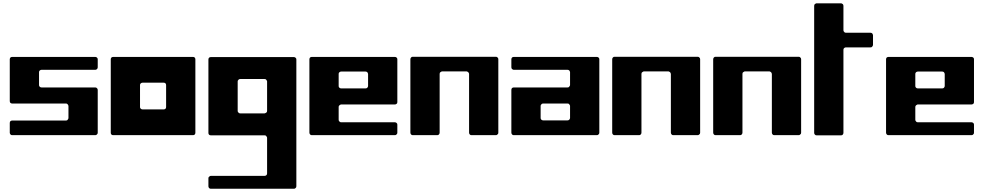

<svg xmlns="http://www.w3.org/2000/svg" viewBox="-20 -830 6041 1179"><path d="M580.1 -417Q580.1 -413.1 579.1 -411.1Q578.1 -408.2 575.2 -406.2Q573.2 -403.3 570.3 -402.3Q568.4 -401.4 565.4 -401.4Q482.4 -401.4 400.4 -401.4Q317.4 -401.4 235.4 -401.4Q231.4 -401.4 229.5 -400.4Q226.6 -399.4 224.6 -397.5Q222.7 -394.5 220.7 -392.6Q219.7 -389.6 219.7 -386.7Q219.7 -367.2 219.7 -347.7Q219.7 -327.1 219.7 -307.6Q219.7 -304.7 220.7 -301.8Q222.7 -299.8 224.6 -296.9Q226.6 -294.9 229.5 -293.9Q231.4 -293 235.4 -293Q317.4 -293 400.4 -293Q482.4 -293 565.4 -293Q568.4 -293 570.3 -292Q573.2 -291 575.2 -288.1Q578.1 -286.1 579.1 -283.2Q580.1 -281.2 580.1 -277.3Q580.1 -211.9 580.1 -146.5Q580.1 -81.1 580.1 -14.6Q580.1 -11.7 579.1 -9.8Q578.1 -6.8 575.2 -4.9Q573.2 -2 570.3 -1Q568.4 0 565.4 0Q437.5 0 309.6 0Q182.6 0 54.7 0Q51.8 0 48.8 -1Q46.9 -2 43.9 -4.9Q42 -6.8 41 -9.8Q40 -11.7 40 -14.6Q40 -30.3 40 -44.9Q40 -60.5 40 -75.2Q40 -78.1 41 -81.1Q42 -83 43.9 -85.9Q46.9 -87.9 48.8 -88.9Q51.8 -89.8 54.7 -89.8Q137.7 -89.8 219.7 -89.8Q302.7 -89.8 384.8 -89.8Q387.7 -89.8 390.6 -90.8Q393.6 -91.8 395.5 -94.7Q397.5 -96.7 398.4 -99.6Q400.4 -101.6 400.4 -105.5Q400.4 -124 400.4 -141.6Q400.4 -160.2 400.4 -178.7Q400.4 -181.6 398.4 -184.6Q397.5 -187.5 395.5 -189.5Q393.6 -191.4 390.6 -193.4Q387.7 -194.3 384.8 -194.3Q302.7 -194.3 219.7 -194.3Q137.7 -194.3 54.7 -194.3Q51.8 -194.3 48.8 -195.3Q46.9 -196.3 43.9 -198.2Q42 -200.2 41 -203.1Q40 -206.1 40 -209Q40 -273.4 40 -336.9Q40 -401.4 40 -465.8Q40 -468.8 41 -471.7Q42 -473.6 43.9 -476.6Q46.9 -478.5 48.8 -479.5Q51.8 -480.5 54.7 -480.5Q182.6 -480.5 309.6 -480.5Q437.5 -480.5 565.4 -480.5Q568.4 -480.5 570.3 -479.5Q573.2 -478.5 575.2 -476.6Q578.1 -473.6 579.1 -471.7Q580.1 -468.8 580.1 -465.8Q580.1 -453.1 580.1 -441.4Q580.1 -428.7 580.1 -417Z M660.2 -465.8Q660.2 -468.8 661.1 -471.7Q662.1 -473.6 664.1 -476.6Q667 -478.5 668.9 -479.5Q671.9 -480.5 674.8 -480.5Q797.9 -480.5 919.9 -480.5Q1042 -480.5 1165 -480.5Q1168 -480.5 1170.9 -479.5Q1172.9 -478.5 1175.8 -476.6Q1177.7 -474.6 1178.7 -471.7Q1179.7 -468.8 1179.7 -465.8Q1179.7 -352.5 1179.7 -240.2Q1179.7 -127.9 1179.7 -14.6Q1179.7 -11.7 1178.7 -8.8Q1177.7 -6.8 1175.8 -3.9Q1173.8 -2 1170.9 -1Q1168 0 1165 0Q1043 0 919.9 0Q797.9 0 674.8 0Q671.9 0 668.9 -1Q667 -2 664.1 -3.9Q662.1 -6.8 661.1 -8.8Q660.2 -11.7 660.2 -14.6Q660.2 -127.9 660.2 -240.2Q660.2 -352.5 660.2 -465.8ZM839.8 -172.9Q839.8 -169.9 840.8 -167Q842.8 -165 844.7 -162.1Q846.7 -160.2 849.6 -159.2Q851.6 -158.2 855.5 -158.2Q887.7 -158.2 919.9 -158.2Q952.1 -158.2 985.4 -158.2Q988.3 -158.2 991.2 -159.2Q993.2 -160.2 996.1 -162.1Q998 -165 999 -167Q1000 -169.9 1000 -172.9Q1000 -207 1000 -240.2Q1000 -273.4 1000 -307.6Q1000 -310.5 999 -313.5Q998 -315.4 996.1 -318.4Q993.2 -320.3 991.2 -321.3Q988.3 -322.3 985.4 -322.3Q952.1 -322.3 919.9 -322.3Q887.7 -322.3 855.5 -322.3Q851.6 -322.3 849.6 -321.3Q846.7 -320.3 844.7 -318.4Q842.8 -315.4 840.8 -313.5Q839.8 -310.5 839.8 -307.6Q839.8 -273.4 839.8 -240.2Q839.8 -207 839.8 -172.9Z M1259.8 -464.8Q1259.8 -467.8 1260.7 -470.7Q1261.7 -472.7 1263.7 -475.6Q1266.6 -477.5 1268.6 -478.5Q1271.5 -479.5 1274.4 -479.5Q1402.3 -479.5 1529.3 -479.5Q1657.2 -479.5 1785.2 -479.5Q1788.1 -479.5 1790 -478.5Q1793 -477.5 1794.9 -475.6Q1797.9 -472.7 1798.8 -470.7Q1799.8 -467.8 1799.8 -464.8Q1799.8 -269.5 1799.8 -75.2Q1799.8 119.1 1799.8 313.5Q1799.8 317.4 1798.8 319.3Q1797.9 322.3 1794.9 324.2Q1793 327.1 1790 328.1Q1788.1 329.1 1785.2 329.1Q1657.2 329.1 1529.3 329.1Q1402.3 329.1 1274.4 329.1Q1271.5 329.1 1268.6 328.1Q1266.6 327.1 1263.7 324.2Q1261.7 322.3 1260.7 319.3Q1259.8 317.4 1259.8 313.5Q1259.8 301.8 1259.8 289.1Q1259.8 277.3 1259.8 264.6Q1259.8 261.7 1260.7 258.8Q1261.7 256.8 1264.6 254.9Q1266.6 252.9 1269.5 251Q1271.5 250 1274.4 250Q1357.4 250 1439.5 250Q1522.5 250 1604.5 250Q1607.4 250 1610.4 249Q1613.3 248 1615.2 246.1Q1618.2 243.2 1619.1 241.2Q1620.1 238.3 1620.1 234.4Q1620.1 180.7 1620.1 126Q1620.1 71.3 1620.1 16.6Q1620.1 12.7 1618.2 10.7Q1617.2 7.8 1615.2 5.9Q1613.3 2.9 1610.4 2Q1607.4 1 1604.5 1Q1522.5 1 1439.5 1Q1357.4 1 1274.4 1Q1271.5 1 1268.6 0Q1266.6 -1 1263.7 -2.9Q1261.7 -5.9 1260.7 -7.8Q1259.8 -10.7 1259.8 -13.7Q1259.8 -127 1259.8 -239.3Q1259.8 -351.6 1259.8 -464.8ZM1604.5 -133.8Q1607.4 -133.8 1610.4 -135.7Q1613.3 -136.7 1615.2 -138.7Q1618.2 -140.6 1619.1 -143.6Q1620.1 -146.5 1620.1 -149.4Q1620.1 -194.3 1620.1 -239.3Q1620.1 -284.2 1620.1 -330.1Q1620.1 -333 1618.2 -335Q1617.2 -337.9 1615.2 -339.8Q1613.3 -342.8 1610.4 -343.8Q1607.4 -344.7 1604.5 -344.7Q1567.4 -344.7 1529.3 -344.7Q1492.2 -344.7 1455.1 -344.7Q1451.2 -344.7 1449.2 -343.8Q1446.3 -342.8 1444.3 -339.8Q1442.4 -337.9 1440.4 -335Q1439.5 -333 1439.5 -330.1Q1439.5 -284.2 1439.5 -239.3Q1439.5 -194.3 1439.5 -149.4Q1439.5 -146.5 1440.4 -143.6Q1442.4 -140.6 1444.3 -138.7Q1446.3 -136.7 1449.2 -134.8Q1451.2 -133.8 1455.1 -133.8Q1492.2 -133.8 1529.3 -133.8Q1567.4 -133.8 1604.5 -133.8Z M1879.9 -465.8Q1879.9 -468.8 1880.9 -471.7Q1881.8 -474.6 1883.8 -476.6Q1886.7 -478.5 1888.7 -479.5Q1891.6 -480.5 1894.5 -480.5Q2022.5 -480.5 2149.4 -480.5Q2277.3 -480.5 2405.3 -480.5Q2408.2 -480.5 2410.2 -479.5Q2413.1 -478.5 2415 -476.6Q2418 -474.6 2418.9 -471.7Q2419.9 -468.8 2419.9 -465.8Q2419.9 -400.4 2419.9 -335Q2419.9 -268.6 2419.9 -203.1Q2419.9 -200.2 2418.9 -197.3Q2418 -194.3 2415 -192.4Q2413.1 -190.4 2410.2 -189.5Q2408.2 -188.5 2405.3 -188.5Q2322.3 -188.5 2240.2 -188.5Q2157.2 -188.5 2075.2 -188.5Q2071.3 -188.5 2069.3 -186.5Q2066.4 -185.5 2064.5 -183.6Q2062.5 -181.6 2060.5 -178.7Q2059.6 -175.8 2059.6 -172.9Q2059.6 -153.3 2059.6 -133.8Q2059.6 -114.3 2059.6 -94.7Q2059.6 -90.8 2060.5 -88.9Q2062.5 -85.9 2064.5 -84Q2066.4 -81.1 2069.3 -80.1Q2071.3 -79.1 2075.2 -79.1Q2157.2 -79.1 2240.2 -79.1Q2322.3 -79.1 2405.3 -79.1Q2408.2 -79.1 2410.2 -78.1Q2413.1 -77.1 2415 -75.2Q2418 -72.3 2418.9 -70.3Q2419.9 -67.4 2419.9 -64.5Q2419.9 -51.8 2419.9 -40Q2419.9 -27.3 2419.9 -15.6Q2419.9 -11.7 2418.9 -9.8Q2418 -6.8 2415 -4.9Q2413.1 -2 2410.2 -1Q2408.2 0 2405.3 0Q2277.3 0 2149.4 0Q2022.5 0 1894.5 0Q1891.6 0 1888.7 -1Q1886.7 -2 1883.8 -4.9Q1881.8 -6.8 1880.9 -9.8Q1879.9 -11.7 1879.9 -15.6Q1879.9 -127.9 1879.9 -240.2Q1879.9 -353.5 1879.9 -465.8ZM2224.6 -287.1Q2227.5 -287.1 2230.5 -288.1Q2233.4 -289.1 2235.4 -291Q2237.3 -293.9 2238.3 -295.9Q2240.2 -298.8 2240.2 -301.8Q2240.2 -320.3 2240.2 -338.9Q2240.2 -357.4 2240.2 -376Q2240.2 -378.9 2238.3 -381.8Q2237.3 -384.8 2235.4 -386.7Q2233.4 -388.7 2230.5 -389.6Q2227.5 -390.6 2224.6 -390.6Q2187.5 -390.6 2149.4 -390.6Q2112.3 -390.6 2075.2 -390.6Q2071.3 -390.6 2069.3 -389.6Q2066.4 -388.7 2064.5 -386.7Q2061.5 -383.8 2060.5 -381.8Q2059.6 -378.9 2059.6 -376Q2059.6 -357.4 2059.6 -338.9Q2059.6 -320.3 2059.6 -301.8Q2059.6 -298.8 2060.5 -295.9Q2062.5 -293.9 2064.5 -291Q2066.4 -289.1 2069.3 -288.1Q2071.3 -287.1 2075.2 -287.1Q2112.3 -287.1 2149.4 -287.1Q2187.5 -287.1 2224.6 -287.1Z M2500 -465.8Q2500 -469.7 2501 -471.7Q2502 -474.6 2503.9 -476.6Q2506.8 -478.5 2508.8 -480.5Q2511.7 -481.4 2514.6 -481.4Q2642.6 -481.4 2769.5 -481.4Q2897.5 -481.4 3024.4 -481.4Q3027.3 -481.4 3030.3 -480.5Q3033.2 -479.5 3035.2 -476.6Q3038.1 -474.6 3039.1 -471.7Q3040 -469.7 3040 -465.8Q3040 -353.5 3040 -241.2Q3040 -127.9 3040 -15.6Q3040 -12.7 3039.1 -9.8Q3038.1 -6.8 3035.2 -4.9Q3033.2 -2.9 3030.3 -1Q3028.3 0 3025.4 0Q2987.3 0 2950.2 0Q2912.1 0 2875 0Q2872.1 0 2869.1 -1Q2866.2 -2.9 2864.3 -4.9Q2862.3 -6.8 2861.3 -9.8Q2860.4 -12.7 2860.4 -15.6Q2860.4 -105.5 2860.4 -195.3Q2860.4 -286.1 2860.4 -376Q2860.4 -378.9 2858.4 -381.8Q2857.4 -384.8 2855.5 -386.7Q2853.5 -388.7 2850.6 -389.6Q2847.7 -391.6 2844.7 -391.6Q2807.6 -391.6 2769.5 -391.6Q2732.4 -391.6 2695.3 -391.6Q2691.4 -391.6 2689.5 -389.6Q2686.5 -388.7 2684.6 -386.7Q2681.6 -384.8 2680.7 -381.8Q2679.7 -378.9 2679.7 -376Q2679.7 -286.1 2679.7 -195.3Q2679.7 -105.5 2679.7 -15.6Q2679.7 -12.7 2678.7 -9.8Q2677.7 -6.8 2675.8 -4.9Q2673.8 -2.9 2670.9 -1Q2668 0 2665 0Q2627.9 0 2589.8 0Q2552.7 0 2514.6 0Q2511.7 0 2508.8 -1Q2506.8 -2.9 2503.9 -4.9Q2502 -6.8 2501 -9.8Q2500 -12.7 2500 -15.6Q2500 -127.9 2500 -241.2Q2500 -353.5 2500 -465.8Z M3134.8 -480.5Q3262.7 -480.5 3389.6 -480.5Q3517.6 -480.5 3645.5 -480.5Q3648.4 -480.5 3650.4 -479.5Q3653.3 -478.5 3655.3 -476.6Q3658.2 -474.6 3659.2 -471.7Q3660.2 -468.8 3660.2 -465.8Q3660.2 -353.5 3660.2 -240.2Q3660.2 -127.9 3660.2 -15.6Q3660.2 -11.7 3659.2 -9.8Q3658.2 -6.8 3655.3 -4.9Q3653.3 -2 3650.4 -1Q3648.4 0 3645.5 0Q3517.6 0 3389.6 0Q3262.7 0 3134.8 0Q3131.8 0 3128.9 -1Q3127 -2 3124 -4.9Q3122.1 -6.8 3121.1 -9.8Q3120.1 -11.7 3120.1 -15.6Q3120.1 -81.1 3120.1 -146.5Q3120.1 -211.9 3120.1 -278.3Q3120.1 -281.2 3121.1 -284.2Q3122.1 -286.1 3124 -289.1Q3127 -291 3128.9 -292Q3131.8 -293 3134.8 -293Q3217.8 -293 3299.8 -293Q3382.8 -293 3464.8 -293Q3467.8 -293 3470.7 -293.9Q3473.6 -294.9 3475.6 -297.9Q3477.5 -299.8 3478.5 -302.7Q3480.5 -304.7 3480.5 -307.6Q3480.5 -328.1 3480.5 -347.7Q3480.5 -367.2 3480.5 -386.7Q3480.5 -389.6 3478.5 -392.6Q3477.5 -395.5 3475.6 -397.5Q3473.6 -399.4 3470.7 -400.4Q3467.8 -401.4 3464.8 -401.4Q3382.8 -401.4 3299.8 -401.4Q3217.8 -401.4 3134.8 -401.4Q3131.8 -401.4 3128.9 -403.3Q3127 -404.3 3124 -406.2Q3122.1 -408.2 3121.1 -411.1Q3120.1 -414.1 3120.1 -417Q3120.1 -428.7 3120.1 -441.4Q3120.1 -454.1 3120.1 -465.8Q3120.1 -468.8 3121.1 -471.7Q3122.1 -474.6 3124 -476.6Q3127 -478.5 3128.9 -479.5Q3131.8 -480.5 3134.8 -480.5ZM3464.8 -90.8Q3467.8 -90.8 3470.7 -91.8Q3473.6 -92.8 3475.6 -94.7Q3477.5 -96.7 3478.5 -99.6Q3480.5 -102.5 3480.5 -105.5Q3480.5 -124 3480.5 -142.6Q3480.5 -161.1 3480.5 -179.7Q3480.5 -182.6 3478.5 -184.6Q3477.5 -187.5 3475.6 -189.5Q3473.6 -192.4 3470.7 -193.4Q3467.8 -194.3 3464.8 -194.3Q3427.7 -194.3 3389.6 -194.3Q3352.5 -194.3 3315.4 -194.3Q3311.5 -194.3 3309.6 -193.4Q3306.6 -192.4 3304.7 -189.5Q3302.7 -187.5 3300.8 -184.6Q3299.8 -182.6 3299.8 -179.7Q3299.8 -161.1 3299.8 -142.6Q3299.8 -124 3299.8 -105.5Q3299.8 -102.5 3300.8 -99.6Q3302.7 -96.7 3304.7 -94.7Q3306.6 -92.8 3309.6 -91.8Q3311.5 -90.8 3315.4 -90.8Q3352.5 -90.8 3389.6 -90.8Q3427.7 -90.8 3464.8 -90.8Z M3739.3 -465.8Q3739.3 -469.7 3740.2 -471.7Q3741.2 -474.6 3743.2 -476.6Q3746.1 -478.5 3748 -480.5Q3751 -481.4 3753.9 -481.4Q3881.8 -481.4 4008.8 -481.4Q4136.7 -481.4 4263.7 -481.4Q4266.6 -481.4 4269.5 -480.5Q4272.5 -479.5 4274.4 -476.6Q4277.3 -474.6 4278.3 -471.7Q4279.3 -469.7 4279.3 -465.8Q4279.3 -353.5 4279.3 -241.2Q4279.3 -127.9 4279.3 -15.6Q4279.3 -12.7 4278.3 -9.8Q4277.3 -6.8 4274.4 -4.9Q4272.5 -2.9 4269.5 -1Q4267.6 0 4264.6 0Q4226.6 0 4189.5 0Q4151.4 0 4114.3 0Q4111.3 0 4108.4 -1Q4105.5 -2.9 4103.5 -4.9Q4101.6 -6.8 4100.6 -9.8Q4099.6 -12.7 4099.6 -15.6Q4099.6 -105.5 4099.6 -195.3Q4099.6 -286.1 4099.6 -376Q4099.6 -378.9 4097.7 -381.8Q4096.7 -384.8 4094.7 -386.7Q4092.8 -388.7 4089.8 -389.6Q4086.9 -391.6 4084 -391.6Q4046.9 -391.6 4008.8 -391.6Q3971.7 -391.6 3934.6 -391.6Q3930.7 -391.6 3928.7 -389.6Q3925.8 -388.7 3923.8 -386.7Q3920.9 -384.8 3919.9 -381.8Q3918.9 -378.9 3918.9 -376Q3918.9 -286.1 3918.9 -195.3Q3918.9 -105.5 3918.9 -15.6Q3918.9 -12.7 3918 -9.8Q3917 -6.8 3915 -4.9Q3913.1 -2.9 3910.2 -1Q3907.2 0 3904.3 0Q3867.2 0 3829.1 0Q3792 0 3753.9 0Q3751 0 3748 -1Q3746.1 -2.9 3743.2 -4.9Q3741.2 -6.8 3740.2 -9.8Q3739.3 -12.7 3739.3 -15.6Q3739.3 -127.9 3739.3 -241.2Q3739.3 -353.5 3739.3 -465.8Z M4359.4 -465.8Q4359.4 -469.7 4360.4 -471.7Q4361.3 -474.6 4363.3 -476.6Q4366.2 -478.5 4368.2 -480.5Q4371.1 -481.4 4374 -481.4Q4502 -481.4 4628.9 -481.4Q4756.8 -481.4 4883.8 -481.4Q4886.7 -481.4 4889.6 -480.5Q4892.6 -479.5 4894.5 -476.6Q4897.5 -474.6 4898.4 -471.7Q4899.4 -469.7 4899.4 -465.8Q4899.4 -353.5 4899.4 -241.2Q4899.4 -127.9 4899.4 -15.6Q4899.4 -12.7 4898.4 -9.8Q4897.5 -6.8 4894.5 -4.9Q4892.6 -2.9 4889.6 -1Q4887.7 0 4884.8 0Q4846.7 0 4809.6 0Q4771.5 0 4734.4 0Q4731.4 0 4728.5 -1Q4725.6 -2.9 4723.6 -4.9Q4721.7 -6.8 4720.7 -9.8Q4719.7 -12.7 4719.7 -15.6Q4719.7 -105.5 4719.7 -195.3Q4719.7 -286.1 4719.7 -376Q4719.7 -378.9 4717.8 -381.8Q4716.8 -384.8 4714.8 -386.7Q4712.9 -388.7 4710 -389.6Q4707 -391.6 4704.1 -391.6Q4667 -391.6 4628.9 -391.6Q4591.8 -391.6 4554.7 -391.6Q4550.8 -391.6 4548.8 -389.6Q4545.9 -388.7 4543.9 -386.7Q4541 -384.8 4540 -381.8Q4539.1 -378.9 4539.1 -376Q4539.1 -286.1 4539.1 -195.3Q4539.1 -105.5 4539.1 -15.6Q4539.1 -12.7 4538.1 -9.8Q4537.1 -6.8 4535.2 -4.9Q4533.2 -2.9 4530.3 -1Q4527.3 0 4524.4 0Q4487.3 0 4449.2 0Q4412.1 0 4374 0Q4371.1 0 4368.2 -1Q4366.2 -2.9 4363.3 -4.9Q4361.3 -6.8 4360.4 -9.8Q4359.4 -12.7 4359.4 -15.6Q4359.4 -127.9 4359.4 -241.2Q4359.4 -353.5 4359.4 -465.8Z M5325.2 -628.9Q5328.1 -628.9 5331.1 -627.9Q5334 -627 5335.9 -625Q5337.9 -622.1 5338.9 -620.1Q5340.8 -617.2 5340.8 -614.3Q5340.8 -598.6 5340.8 -584Q5340.8 -569.3 5340.8 -553.7Q5340.8 -550.8 5338.9 -547.9Q5337.9 -545.9 5335.9 -543.9Q5334 -541 5331.1 -540Q5328.1 -539.1 5325.2 -539.1Q5288.1 -539.1 5250 -539.1Q5211.9 -539.1 5174.8 -539.1Q5170.9 -539.1 5168.9 -538.1Q5166 -537.1 5164.1 -535.2Q5162.1 -532.2 5160.2 -530.3Q5159.2 -527.3 5159.2 -524.4Q5159.2 -396.5 5159.2 -269.5Q5159.2 -141.6 5159.2 -13.7Q5159.2 -10.7 5158.2 -8.8Q5157.2 -5.9 5155.3 -3.9Q5153.3 -1 5150.4 0Q5147.5 1 5144.5 1Q5107.4 1 5069.3 1Q5032.2 1 4994.1 1Q4991.2 1 4988.3 0Q4986.3 -1 4983.4 -3.9Q4981.4 -5.9 4980.5 -8.8Q4979.5 -10.7 4979.5 -13.7Q4979.5 -209 4979.5 -404.3Q4979.5 -598.6 4979.5 -793.9Q4979.5 -796.9 4980.5 -799.8Q4981.4 -802.7 4983.4 -804.7Q4986.3 -806.6 4988.3 -807.6Q4991.2 -809.6 4994.1 -809.6Q5032.2 -809.6 5069.3 -809.6Q5107.4 -809.6 5144.5 -809.6Q5147.5 -809.6 5150.4 -807.6Q5153.3 -806.6 5155.3 -804.7Q5157.2 -802.7 5158.2 -799.8Q5159.2 -796.9 5159.2 -793.9Q5159.2 -756.8 5159.2 -718.8Q5159.2 -681.6 5159.2 -644.5Q5159.2 -640.6 5160.2 -638.7Q5162.1 -635.7 5164.1 -633.8Q5166 -630.9 5168.9 -629.9Q5170.9 -628.9 5174.8 -628.9Q5211.9 -628.9 5250 -628.9Q5288.1 -628.9 5325.2 -628.9Z M5420.9 -465.8Q5420.9 -468.8 5421.9 -471.7Q5422.9 -474.6 5424.8 -476.6Q5427.7 -478.5 5429.7 -479.5Q5432.6 -480.5 5435.5 -480.5Q5563.5 -480.5 5690.4 -480.5Q5818.4 -480.5 5946.3 -480.5Q5949.2 -480.5 5951.2 -479.5Q5954.1 -478.5 5956.1 -476.6Q5959 -474.6 5960 -471.7Q5960.9 -468.8 5960.9 -465.8Q5960.9 -400.4 5960.9 -335Q5960.9 -268.6 5960.9 -203.1Q5960.9 -200.2 5960 -197.3Q5959 -194.3 5956.1 -192.4Q5954.1 -190.4 5951.2 -189.5Q5949.2 -188.5 5946.3 -188.5Q5863.3 -188.5 5781.2 -188.5Q5698.2 -188.5 5616.2 -188.5Q5612.3 -188.5 5610.4 -186.5Q5607.4 -185.5 5605.5 -183.6Q5603.5 -181.6 5601.6 -178.7Q5600.6 -175.8 5600.6 -172.9Q5600.6 -153.3 5600.6 -133.8Q5600.6 -114.3 5600.6 -94.7Q5600.6 -90.8 5601.6 -88.9Q5603.5 -85.9 5605.5 -84Q5607.4 -81.1 5610.4 -80.1Q5612.3 -79.1 5616.2 -79.1Q5698.2 -79.1 5781.2 -79.1Q5863.3 -79.1 5946.3 -79.1Q5949.2 -79.1 5951.2 -78.1Q5954.1 -77.1 5956.1 -75.2Q5959 -72.3 5960 -70.3Q5960.9 -67.4 5960.9 -64.5Q5960.9 -51.8 5960.9 -40Q5960.9 -27.3 5960.9 -15.6Q5960.9 -11.7 5960 -9.8Q5959 -6.8 5956.1 -4.9Q5954.1 -2 5951.2 -1Q5949.2 0 5946.3 0Q5818.4 0 5690.4 0Q5563.5 0 5435.5 0Q5432.6 0 5429.7 -1Q5427.7 -2 5424.8 -4.9Q5422.9 -6.8 5421.9 -9.8Q5420.9 -11.7 5420.9 -15.6Q5420.9 -127.9 5420.9 -240.2Q5420.9 -353.5 5420.9 -465.8ZM5765.6 -287.1Q5768.6 -287.1 5771.5 -288.1Q5774.4 -289.1 5776.4 -291Q5778.3 -293.9 5779.3 -295.9Q5781.2 -298.8 5781.2 -301.8Q5781.2 -320.3 5781.2 -338.9Q5781.2 -357.4 5781.2 -376Q5781.2 -378.9 5779.3 -381.8Q5778.3 -384.8 5776.4 -386.7Q5774.4 -388.7 5771.5 -389.6Q5768.6 -390.6 5765.6 -390.6Q5728.5 -390.6 5690.4 -390.6Q5653.3 -390.6 5616.2 -390.6Q5612.3 -390.6 5610.4 -389.6Q5607.4 -388.7 5605.5 -386.7Q5602.5 -383.8 5601.6 -381.8Q5600.6 -378.9 5600.6 -376Q5600.6 -357.4 5600.6 -338.9Q5600.6 -320.3 5600.6 -301.8Q5600.6 -298.8 5601.6 -295.9Q5603.5 -293.9 5605.5 -291Q5607.4 -289.1 5610.4 -288.1Q5612.3 -287.1 5616.2 -287.1Q5653.3 -287.1 5690.4 -287.1Q5728.5 -287.1 5765.6 -287.1Z"/></svg>

Font: pil love
Style: regular
Weight: 400
Designer: pierpaolo belleggia, riccardo antolini, manuela ilari
Foundry: pil communication
Version: Version 1.2